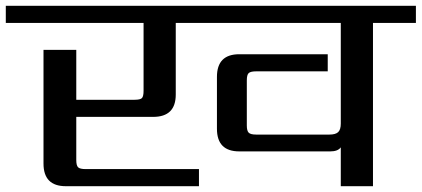

<svg xmlns="http://www.w3.org/2000/svg" viewBox="-40 -642 1454 662"><path d="M1394 -622V-563H1246V0H1135V-134Q1125 -120 1099 -120H785Q708 -120 708 -198V-377Q708 -455 785 -455H1090V-396H843Q824 -396 817.5 -390Q811 -384 811 -365V-209Q811 -191 817.5 -184.5Q824 -178 843 -178H1096Q1117 -178 1126 -186.5Q1135 -195 1135 -216V-563H566V-316Q566 -239 488 -239H223V-90Q223 -71 229.5 -65Q236 -59 255 -59H646V0H187Q110 0 110 -78V-470H223V-298H424Q444 -298 449.5 -304Q455 -310 455 -329V-563H-20V-622Z"/></svg>

Font: Sarpanch Medium
Style: Regular
Weight: 500
Designer: Manushi Parikh (Devanagari and Latin), Jyotish Sonowal (Devanagari)
Foundry: Indian Type Foundry
Version: Version 2.004;PS 1.0;hotconv 1.0.78;makeotf.lib2.5.61930; tt